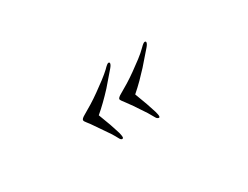

<svg xmlns="http://www.w3.org/2000/svg" viewBox="-38 -522 848 657"><g transform="rotate(-30 386.0 -193.0)"><path d="M491.2 -278.3Q509.8 -292.5 522.5 -305.4Q535.2 -318.4 540 -318.4Q544.9 -318.4 544.9 -314.5Q544.9 -308.6 536.1 -298.3Q504.4 -261.2 489.7 -245.1L458 -211.9Q440.9 -194.8 422.4 -178.7Q432.6 -152.3 440.4 -130.4L453.1 -91.8Q456.5 -78.6 456.5 -75.2Q456.5 -68.8 453.1 -68.8Q446.3 -68.8 441.4 -78.4Q436.5 -87.9 427.7 -102.1Q390.6 -158.7 381.3 -169.9Q367.2 -187.5 367.2 -191.4Q367.2 -197.3 382.6 -205.8Q397.9 -214.4 416.5 -225.8Q435.1 -237.3 454.1 -251ZM247.1 -156.2Q238.8 -168.9 231.2 -178Q223.6 -187 223.6 -191.4Q223.6 -197.3 238.8 -205.6L272.5 -225.6Q291.5 -237.3 310.5 -251L347.7 -278.3Q366.2 -292.5 377 -302.7Q392.1 -318.4 396.7 -318.4Q401.4 -318.4 401.4 -314.5Q401.4 -308.6 392.6 -298.3L346.7 -245.1Q311.5 -207 278.8 -179.2Q289.1 -152.8 296.9 -130.9L309.6 -91.8Q312.5 -80.1 312.5 -74.5Q312.5 -68.8 307.6 -68.8Q302.7 -68.8 297.9 -78.4Q293 -87.9 284.2 -102.1Z"/></g></svg>

Font: Pinyon Script
Style: Regular
Weight: 400
Designer: Nicole Fally
Foundry: Nicole Fally
Version: Version 1.005